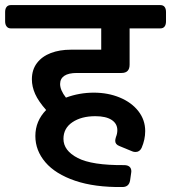

<svg xmlns="http://www.w3.org/2000/svg" viewBox="-51 -650 674 757"><path d="M603.5 -602.5V-565.9Q603.5 -552.7 597.9 -545.4Q592.3 -538.1 581.5 -538.1H460V-395Q460 -362.3 428.2 -362.3H252.4Q219.2 -362.3 202.6 -351.1Q186 -339.8 186 -318.8Q186 -294.4 209 -265.1Q261.7 -284.7 318.8 -284.7Q375 -284.7 421.4 -265.4Q467.8 -246.1 494.6 -211.7Q521.5 -177.2 521.5 -133.3Q521.5 -99.6 507.3 -66.9Q499.5 -50.8 483.4 -50.8Q476.1 -50.8 470.7 -53.2L419.9 -74.2Q403.3 -80.6 403.3 -94.7Q403.3 -100.6 406.2 -109.9Q411.6 -123 411.6 -136.7Q411.6 -162.6 389.2 -177.2Q366.7 -191.9 324.7 -191.9Q270 -191.9 234.6 -168.2Q199.2 -144.5 199.2 -102.5Q199.2 -56.2 255.4 -27.1Q311.5 2 438.5 1Q452.1 1 459.5 7.3Q466.8 13.7 466.8 25.4L466.3 30.8L461.9 61.5Q457.5 87.4 431.6 87.4Q322.3 88.9 244.9 62.5Q167.5 36.1 127.9 -10.3Q88.4 -56.6 88.4 -113.8Q88.4 -172.9 130.9 -216.3Q100.6 -250.5 87.6 -279.5Q74.7 -308.6 74.7 -337.4Q74.7 -375 94.7 -401.4Q114.7 -427.7 149.4 -440.9Q184.1 -454.1 228.5 -454.1H348.1V-538.1H-8.8Q-19 -538.1 -24.9 -545.7Q-30.8 -553.2 -30.8 -565.9V-602.5Q-30.8 -615.7 -24.9 -622.8Q-19 -629.9 -8.8 -629.9H581.5Q592.3 -629.9 597.9 -622.8Q603.5 -615.7 603.5 -602.5Z"/></svg>

Font: Jaldi
Style: Bold
Weight: 400
Designer: Pablo Cosgaya and Nicolas Silva
Foundry: Omnibus-Type
Version: Version 1.007